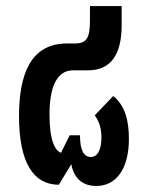

<svg xmlns="http://www.w3.org/2000/svg" viewBox="-20 -604 487 636"><path d="M299 12C366 12 407 -46 407 -144C407 -207 393 -256 355 -286L294 -222C302 -210 316 -190 316 -149C316 -106 302 -84 281 -84C258 -84 245 -105 245 -156H211L182 -98C163 -105 144 -136 144 -225C144 -315 168 -371 222 -371H271C348 -371 383 -424 383 -521V-584H278V-538C278 -479 268 -460 228 -460H202C78 -460 43 -352 43 -219C43 -65 91 8 175 8L216 -60C226 -10 256 12 299 12Z"/></svg>

Font: Noto Sans Thai UI ExtCond SemBd
Style: Regular
Weight: 600
Width: 2
Designer: Monotype Design Team
Foundry: Monotype Imaging Inc.
Version: Version 2.000